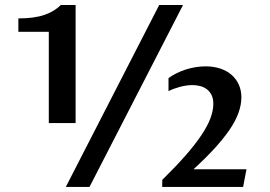

<svg xmlns="http://www.w3.org/2000/svg" viewBox="-20 -735 1060 755"><path d="M606 -715.3H699.7L332 0H238.8ZM171.9 -251V-609.9H52.2V-662.6Q114.3 -662.6 154.3 -676.3Q194.3 -689.9 218.8 -715.3H277.3V-251ZM618.2 -27.8Q671.9 -80.6 710 -124Q748 -167.5 772.2 -203.9Q796.4 -240.2 807.6 -270.3Q818.8 -300.3 818.8 -326.7Q818.8 -347.2 812 -361.1Q805.2 -375 793.7 -383.8Q782.2 -392.6 767.3 -396.5Q752.4 -400.4 736.3 -400.4Q724.1 -400.4 711.4 -398.4Q698.7 -396.5 686.3 -393.1Q673.8 -389.6 662.6 -385.5Q651.4 -381.3 642.6 -376.5V-427.7Q656.2 -438 673.3 -446.5Q690.4 -455.1 709.2 -461.2Q728 -467.3 748 -470.7Q768.1 -474.1 788.1 -474.1Q820.3 -474.1 846.4 -465.3Q872.6 -456.5 890.9 -440.4Q909.2 -424.3 919.2 -401.9Q929.2 -379.4 929.2 -352.5Q929.2 -292 881.6 -223.1Q834 -154.3 740.7 -69.3H949.2L936 0H617.7Z"/></svg>

Font: Proza Libre
Style: Medium
Weight: 500
Designer: Jasper de Waard
Foundry: Jasper de Waard
Version: Version 1.000; ttfautohint (v1.4.1.8-43bc)